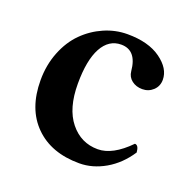

<svg xmlns="http://www.w3.org/2000/svg" viewBox="-89 -530 626 629"><g transform="rotate(20 223.5 -216.0)"><path d="M414.1 -87.9Q383.3 -41 339.4 -15.6Q295.4 9.8 249 9.8Q150.9 9.8 94 -46.9Q37.1 -103.5 37.1 -203.1Q37.1 -256.3 55.2 -301.8Q73.2 -347.2 103.5 -377.4Q133.8 -407.7 172.9 -424.8Q211.9 -441.9 253.9 -441.9Q327.1 -441.9 370.1 -410.9Q413.1 -379.9 413.1 -340.8Q413.1 -318.4 397.5 -303.7Q381.8 -289.1 359.9 -289.1Q338.4 -289.1 323.2 -300.8Q308.1 -312.5 306.2 -332Q299.8 -402.8 246.1 -402.8Q203.1 -402.8 179.4 -359.4Q155.8 -315.9 155.8 -233.9Q155.8 -147.9 193.6 -101.1Q231.4 -54.2 290 -54.2Q341.8 -54.2 398.9 -112.8Q412.1 -112.8 414.1 -87.9Z"/></g></svg>

Font: Common Serif SemiBold
Style: Regular
Weight: 600
Designer: Philipp H. Poll, Khaled Hosny
Foundry: Stefan Peev, Context Ltd.
Version: Version 1.026